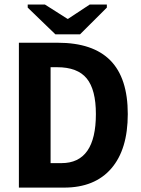

<svg xmlns="http://www.w3.org/2000/svg" viewBox="-20 -853 640 873"><path d="M561 -334.5Q561 -173.3 485.8 -86.7Q410.6 0 271.5 0H65.9V-658.7H242.2Q402.3 -658.7 481.7 -578.4Q561 -498 561 -334.5ZM416 -334.5Q416 -445.3 374.3 -496.3Q332.5 -547.4 239.7 -547.4H210V-111.3H259.8Q416 -111.3 416 -334.5ZM343.8 -696.8H231.9L106 -818.4V-832.5H184.1L287.1 -767.1H289.1L388.2 -832.5H465.8V-818.4Z"/></svg>

Font: Liberation Mono
Style: Bold
Weight: 700
Monospace: yes
Designer: Steve Matteson
Foundry: Ascender Corporation
Version: Version 2.1.5